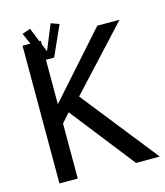

<svg xmlns="http://www.w3.org/2000/svg" viewBox="-118 -890 840 979"><g transform="rotate(-15 302.0 -400.5)"><path d="M285.2 -402.3 585.9 -727.1H468.3L170.4 -392.6V-627H214.4L213.9 -627.4L284.7 -785.2L241.7 -800.8L187 -667.5L170.4 -708.5V-727.1H162.6L132.8 -800.8L89.4 -785.2L115.2 -727.1H73.7V0H170.4V-290.5L212.9 -338.4L478 0H603.5Z"/></g></svg>

Font: SG Kara Light
Style: Regular
Weight: 400
Designer: Damoon Khanjanzadeh
Version: Version 1.000